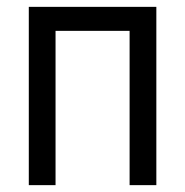

<svg xmlns="http://www.w3.org/2000/svg" viewBox="-20 -540 540 560"><path d="M64 0V-520H436V0H358V-450H142V0Z"/></svg>

Font: Huly
Style: Regular
Weight: 400
Designer: Belleve Invis
Foundry: Belleve Invis
Version: Version 33.2.5; ttfautohint (v1.8.4)